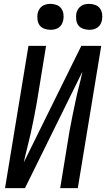

<svg xmlns="http://www.w3.org/2000/svg" viewBox="-20 -972 549 992"><path d="M6 0 127 -735H218L170 -441Q163 -402 155.5 -363.5Q148 -325 139.5 -286.5Q131 -248 121 -209.5Q111 -171 103 -133L400 -735H503L382 0H291L339 -294Q346 -333 354 -371.5Q362 -410 370 -448.5Q378 -487 388 -525.5Q398 -564 406 -602L109 0ZM441 -818Q425 -818 409.5 -823.5Q394 -829 385 -841Q376 -853 374 -869Q372 -885 374 -901Q376 -912 382 -922.5Q388 -933 397.5 -940Q407 -947 418.5 -949.5Q430 -952 441 -952Q457 -952 472 -946.5Q487 -941 496 -929Q505 -917 507.5 -901Q510 -885 507 -869Q505 -858 499.5 -847.5Q494 -837 484 -830Q474 -823 463 -820.5Q452 -818 441 -818ZM241 -818Q225 -818 209.5 -823.5Q194 -829 185 -841Q176 -853 174 -869Q172 -885 174 -901Q176 -912 182 -922.5Q188 -933 197.5 -940Q207 -947 218.5 -949.5Q230 -952 241 -952Q257 -952 272 -946.5Q287 -941 296 -929Q305 -917 307.5 -901Q310 -885 307 -869Q305 -858 299.5 -847.5Q294 -837 284 -830Q274 -823 263 -820.5Q252 -818 241 -818Z"/></svg>

Font: Iosevka Curly Medium
Style: Italic
Weight: 500
Italic angle: -9°
Monospace: yes
Designer: Belleve Invis
Foundry: Belleve Invis
Version: Version 22.1.2; ttfautohint (v1.8.4)